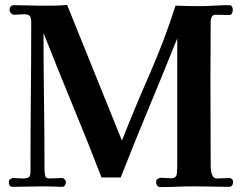

<svg xmlns="http://www.w3.org/2000/svg" viewBox="-20 -757 987 781"><path d="M928 -18Q928 -25 923 -29Q918 -33 912 -33Q899 -33 887 -32Q875 -31 863 -31Q851 -31 845.5 -40.5Q840 -50 838.5 -62Q837 -74 837 -83Q837 -171 836.5 -259Q836 -347 836 -435Q836 -494 836.5 -553.5Q837 -613 837 -671Q837 -680 841.5 -688.5Q846 -697 856 -697Q870 -697 884.5 -696.5Q899 -696 913 -696Q921 -696 924 -703.5Q927 -711 927 -717Q927 -723 924 -729.5Q921 -736 913 -736Q882 -736 850.5 -734Q819 -732 788 -732Q764 -732 740.5 -732.5Q717 -733 694 -734Q649 -593 589.5 -457.5Q530 -322 476 -185L253 -737Q224 -734 194.5 -734Q165 -734 136 -734Q112 -734 87.5 -735Q63 -736 39 -736Q19 -736 19 -717Q19 -709 25 -703Q31 -697 39 -697Q49 -697 59 -698Q69 -699 79 -699Q96 -699 101.5 -691.5Q107 -684 107 -668Q107 -516 105.5 -363.5Q104 -211 104 -59Q104 -40 96.5 -35.5Q89 -31 72 -31Q63 -31 53.5 -32Q44 -33 35 -33Q29 -33 22.5 -29Q16 -25 16 -17Q16 -8 19 -2.5Q22 3 32 3Q64 3 97 2Q130 1 162 1Q180 1 198 2Q216 3 234 3Q240 3 244 -3.5Q248 -10 248 -15Q248 -22 243 -27.5Q238 -33 231 -33Q218 -33 206 -32Q194 -31 181 -31Q164 -31 162.5 -47.5Q161 -64 161 -76Q161 -213 159 -349.5Q157 -486 157 -623Q215 -475 275.5 -329Q336 -183 393 -35H471Q527 -178 585.5 -318.5Q644 -459 701 -601V-81Q701 -69 699.5 -51.5Q698 -34 681 -32Q679 -32 676 -32Q673 -32 671 -32Q662 -32 653 -33Q644 -34 635 -34Q628 -34 621.5 -29.5Q615 -25 615 -17Q615 -9 619 -2.5Q623 4 633 4Q667 4 701 2.5Q735 1 769 1Q804 1 839.5 2Q875 3 911 3Q928 3 928 -18Z"/></svg>

Font: UoqMunThenKhung
Style: Regular
Weight: 400
Designer: Font-Kai, 金井和夫, 宇文滿月
Foundry: Kazuo Kanai, Moonlit Owen
Version: Version 1.197